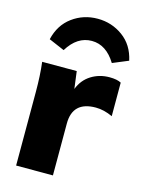

<svg xmlns="http://www.w3.org/2000/svg" viewBox="-117 -843 678 912"><g transform="rotate(15 222.0 -387.0)"><path d="M432 -509V-344Q389 -364 349 -364Q235 -364 235 -255V0H54V-362Q54 -444 46 -508H216L227 -423Q245 -470 285 -495Q325 -520 375 -520Q412 -520 432 -509ZM444 -620 367 -588Q320 -665 249 -665Q177 -665 130 -588L53 -621Q70 -694 124.5 -734Q179 -774 249 -774Q318 -774 373 -734Q428 -694 444 -620Z"/></g></svg>

Font: Muli Black
Style: Regular
Weight: 900
Designer: Vernon Adams
Foundry: Vernon Adams
Version: Version 2.001